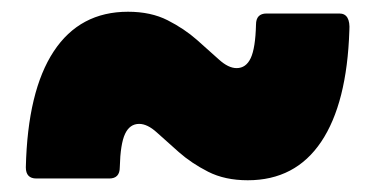

<svg xmlns="http://www.w3.org/2000/svg" viewBox="-20 -471 640 327"><path d="M402 -164Q363 -164 334.5 -178.5Q306 -193 284.5 -212Q263 -231 247 -245.5Q231 -260 217 -260Q201 -260 193 -243Q185 -226 184 -186Q184 -167 166 -167H42Q24 -167 24 -186Q27 -316 71.5 -383.5Q116 -451 198 -451Q237 -451 265.5 -436.5Q294 -422 315.5 -403Q337 -384 353 -369.5Q369 -355 383 -355Q399 -355 407 -372Q415 -389 416 -429Q416 -448 434 -448H558Q577 -448 575 -419Q571 -295 527 -229.5Q483 -164 402 -164Z"/></svg>

Font: LINE Seed Sans Heavy
Style: Regular
Weight: 900
Designer: LINE VX Design & Dalton Maag Ltd & Sandoll Inc
Foundry: Dalton Maag Ltd
Version: Version 1.003